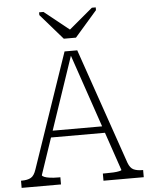

<svg xmlns="http://www.w3.org/2000/svg" viewBox="-61 -990 826 1040"><g transform="rotate(-5 352.0 -469.5)"><path d="M188 -294H496L505 -258H181ZM336 -708 347 -704 129 -59Q129 -54 141 -49Q153 -44 172.5 -41.5Q192 -39 216 -39H228V0H14V-39H19Q49 -39 67.5 -49Q86 -59 97 -93L310 -716H379L597 -85Q608 -56 626.5 -47.5Q645 -39 673 -39H678V0H459V-39H473Q496 -39 516 -40Q536 -41 548.5 -44Q561 -47 561 -49ZM312 -785H378L499 -924V-939H478L330 -815H370L215 -939H191V-924Z"/></g></svg>

Font: Roboto Serif Thin
Style: Regular
Weight: 250
Designer: Greg Gazdowicz
Foundry: Commercial Type
Version: Version 1.004